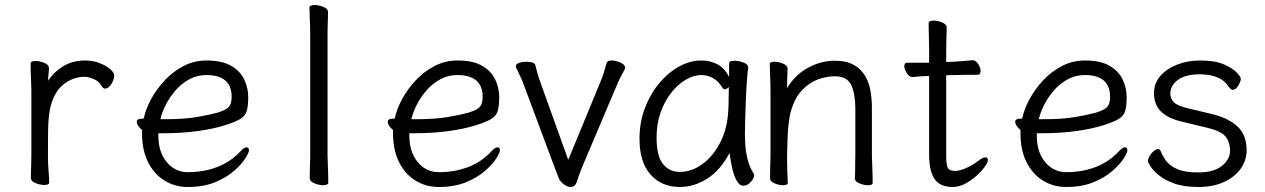

<svg xmlns="http://www.w3.org/2000/svg" viewBox="-20 -727 5040 765"><path d="M105 -367Q105 -377 104 -398Q103 -419 102.5 -441Q102 -463 102 -474Q102 -484 122 -484Q138 -484 156.5 -476.5Q175 -469 175 -456Q175 -446 173.5 -434Q172 -422 172 -405Q192 -438 230 -462Q268 -486 320 -486Q350 -486 376 -476Q402 -466 418.5 -452Q435 -438 435 -426Q435 -410 423.5 -392Q412 -374 399 -374Q391 -374 385 -384Q375 -403 353.5 -412Q332 -421 317 -421Q275 -421 238.5 -395Q202 -369 185 -315Q178 -293 175 -266Q172 -239 171.5 -201Q171 -163 171 -106Q171 -75 173.5 -46Q176 -17 176 0Q176 10 156 10Q140 10 121.5 2.5Q103 -5 103 -18Q103 -26 103.5 -44.5Q104 -63 104.5 -81Q105 -99 105 -106Z M611 -196V-186Q611 -121 644.5 -81Q678 -41 728 -41Q792 -41 845.5 -61.5Q899 -82 939 -125Q946 -133 952 -136.5Q958 -140 962 -140Q972 -140 972 -128Q972 -119 957.5 -96Q943 -73 913 -46.5Q883 -20 837 -1Q791 18 728 18Q677 18 635.5 -7.5Q594 -33 570 -81Q546 -129 546 -195V-209Q537 -216 531 -225Q525 -234 525 -241Q525 -254 544 -254Q545 -254 548.5 -254.5Q552 -255 553 -255Q560 -291 581.5 -331Q603 -371 636 -406.5Q669 -442 711.5 -464Q754 -486 803 -486Q865 -486 901.5 -464.5Q938 -443 953.5 -409.5Q969 -376 969 -340Q969 -306 963.5 -286Q958 -266 938 -253.5Q918 -241 873 -227Q828 -213 765.5 -204.5Q703 -196 624 -196ZM639 -252Q713 -252 763 -260.5Q813 -269 846 -278Q882 -289 892.5 -302Q903 -315 903 -341Q903 -428 802 -428Q765 -428 734 -411Q703 -394 679.5 -367Q656 -340 640.5 -309.5Q625 -279 619 -252Z M1216 -590Q1216 -600 1215.5 -621Q1215 -642 1214 -664Q1213 -686 1213 -697Q1213 -702 1219 -704.5Q1225 -707 1233 -707Q1250 -707 1268.5 -699.5Q1287 -692 1287 -679Q1287 -671 1286.5 -654.5Q1286 -638 1285.5 -620Q1285 -602 1285 -590V-105Q1285 -99 1286 -78Q1287 -57 1287.5 -34Q1288 -11 1288 1Q1288 6 1282 8.5Q1276 11 1268 11Q1252 11 1233 3.5Q1214 -4 1214 -17Q1214 -25 1214.5 -43.5Q1215 -62 1215.5 -80Q1216 -98 1216 -105Z M1611 -196V-186Q1611 -121 1644.5 -81Q1678 -41 1728 -41Q1792 -41 1845.5 -61.5Q1899 -82 1939 -125Q1946 -133 1952 -136.5Q1958 -140 1962 -140Q1972 -140 1972 -128Q1972 -119 1957.5 -96Q1943 -73 1913 -46.5Q1883 -20 1837 -1Q1791 18 1728 18Q1677 18 1635.5 -7.5Q1594 -33 1570 -81Q1546 -129 1546 -195V-209Q1537 -216 1531 -225Q1525 -234 1525 -241Q1525 -254 1544 -254Q1545 -254 1548.5 -254.5Q1552 -255 1553 -255Q1560 -291 1581.5 -331Q1603 -371 1636 -406.5Q1669 -442 1711.5 -464Q1754 -486 1803 -486Q1865 -486 1901.5 -464.5Q1938 -443 1953.5 -409.5Q1969 -376 1969 -340Q1969 -306 1963.5 -286Q1958 -266 1938 -253.5Q1918 -241 1873 -227Q1828 -213 1765.5 -204.5Q1703 -196 1624 -196ZM1639 -252Q1713 -252 1763 -260.5Q1813 -269 1846 -278Q1882 -289 1892.5 -302Q1903 -315 1903 -341Q1903 -428 1802 -428Q1765 -428 1734 -411Q1703 -394 1679.5 -367Q1656 -340 1640.5 -309.5Q1625 -279 1619 -252Z M2374 -405Q2381 -422 2386.5 -439.5Q2392 -457 2397 -476Q2400 -486 2417 -486Q2434 -486 2452.5 -477.5Q2471 -469 2471 -457Q2471 -455 2469 -451Q2462 -438 2452 -418.5Q2442 -399 2437 -386L2301 -65Q2295 -51 2289.5 -35.5Q2284 -20 2279 -5Q2272 18 2254 18Q2244 18 2233.5 12Q2223 6 2217 -1Q2209 -9 2206 -18Q2203 -27 2195 -46L2067 -389Q2061 -406 2053 -422.5Q2045 -439 2036 -458Q2035 -460 2035 -463Q2035 -472 2048.5 -476.5Q2062 -481 2077 -481Q2090 -481 2100.5 -478Q2111 -475 2113 -467Q2116 -456 2120.5 -438.5Q2125 -421 2131 -405L2244 -90Z M2961 -457Q2958 -435 2955.5 -398.5Q2953 -362 2951.5 -321.5Q2950 -281 2949 -246Q2948 -211 2948 -193Q2948 -179 2949.5 -151.5Q2951 -124 2958.5 -93Q2966 -62 2983 -35Q2985 -31 2985 -29Q2985 -18 2971.5 -2.5Q2958 13 2941 13Q2926 13 2914.5 -8.5Q2903 -30 2896.5 -60.5Q2890 -91 2887 -118Q2850 -48 2797.5 -15Q2745 18 2689 18Q2616 18 2572 -31.5Q2528 -81 2528 -175Q2528 -239 2549 -295Q2570 -351 2605.5 -394Q2641 -437 2685 -461.5Q2729 -486 2775 -486Q2810 -486 2839 -470.5Q2868 -455 2885 -420V-475Q2885 -485 2906 -485Q2923 -485 2942 -478Q2961 -471 2961 -459ZM2884 -380Q2875 -371 2867 -371Q2863 -371 2860 -375Q2843 -404 2820.5 -416Q2798 -428 2775 -428Q2744 -428 2712.5 -409.5Q2681 -391 2654.5 -357.5Q2628 -324 2612 -278.5Q2596 -233 2596 -180Q2596 -104 2622 -73Q2648 -42 2688 -42Q2736 -42 2779 -73.5Q2822 -105 2850.5 -161Q2879 -217 2882 -291Q2883 -305 2883 -330Q2883 -355 2884 -380Z M3386 -17Q3387 -25 3387 -44Q3387 -63 3387.5 -83.5Q3388 -104 3388 -115V-293Q3388 -352 3372 -387.5Q3356 -423 3306 -423Q3272 -423 3237.5 -410Q3203 -397 3175 -367Q3147 -337 3132 -287Q3125 -262 3121.5 -228.5Q3118 -195 3117.5 -162Q3117 -129 3116 -105V-89Q3116 -65 3117 -42Q3118 -19 3119 1Q3119 11 3100 11Q3084 11 3066 3.5Q3048 -4 3048 -17Q3048 -25 3048.5 -46Q3049 -67 3049.5 -87.5Q3050 -108 3050 -115V-364Q3050 -374 3049.5 -395Q3049 -416 3048 -438Q3047 -460 3047 -471Q3047 -481 3066 -481Q3082 -481 3100 -473.5Q3118 -466 3118 -453Q3118 -453 3117.5 -439Q3117 -425 3116.5 -407Q3116 -389 3116 -376Q3148 -429 3199.5 -457Q3251 -485 3306 -485Q3354 -485 3383.5 -467.5Q3413 -450 3428.5 -422Q3444 -394 3449 -361Q3454 -328 3454 -297V-105Q3454 -99 3455 -78Q3456 -57 3456.5 -34Q3457 -11 3457 1Q3457 11 3438 11Q3422 11 3404 3.5Q3386 -4 3386 -16Z M3682 -424H3678Q3656 -424 3643 -422.5Q3630 -421 3616 -420H3615Q3603 -420 3593 -435.5Q3583 -451 3583 -464Q3583 -477 3595 -477H3682V-528Q3682 -538 3681.5 -559Q3681 -580 3680.5 -602Q3680 -624 3680 -635Q3680 -640 3686 -642.5Q3692 -645 3700 -645Q3716 -645 3734 -637.5Q3752 -630 3752 -617Q3752 -609 3751.5 -592.5Q3751 -576 3750.5 -558Q3750 -540 3750 -528V-480L3778 -481Q3796 -482 3820 -484Q3844 -486 3854 -487H3855Q3868 -487 3877.5 -472Q3887 -457 3887 -444Q3887 -429 3875 -429Q3865 -429 3837 -429Q3809 -429 3789 -428L3750 -427V-108Q3750 -68 3757 -57Q3764 -46 3786 -46Q3803 -46 3828.5 -57Q3854 -68 3879 -87Q3896 -100 3906 -100Q3916 -100 3916 -89Q3916 -80 3903.5 -62.5Q3891 -45 3870.5 -26.5Q3850 -8 3825.5 5Q3801 18 3777 18Q3725 18 3703.5 -14Q3682 -46 3682 -110Z M4111 -196V-186Q4111 -121 4144.5 -81Q4178 -41 4228 -41Q4292 -41 4345.5 -61.5Q4399 -82 4439 -125Q4446 -133 4452 -136.5Q4458 -140 4462 -140Q4472 -140 4472 -128Q4472 -119 4457.5 -96Q4443 -73 4413 -46.5Q4383 -20 4337 -1Q4291 18 4228 18Q4177 18 4135.5 -7.5Q4094 -33 4070 -81Q4046 -129 4046 -195V-209Q4037 -216 4031 -225Q4025 -234 4025 -241Q4025 -254 4044 -254Q4045 -254 4048.5 -254.5Q4052 -255 4053 -255Q4060 -291 4081.5 -331Q4103 -371 4136 -406.5Q4169 -442 4211.5 -464Q4254 -486 4303 -486Q4365 -486 4401.5 -464.5Q4438 -443 4453.5 -409.5Q4469 -376 4469 -340Q4469 -306 4463.5 -286Q4458 -266 4438 -253.5Q4418 -241 4373 -227Q4328 -213 4265.5 -204.5Q4203 -196 4124 -196ZM4139 -252Q4213 -252 4263 -260.5Q4313 -269 4346 -278Q4382 -289 4392.5 -302Q4403 -315 4403 -341Q4403 -428 4302 -428Q4265 -428 4234 -411Q4203 -394 4179.5 -367Q4156 -340 4140.5 -309.5Q4125 -279 4119 -252Z M4690 -242Q4634 -255 4606 -282.5Q4578 -310 4578 -356Q4578 -395 4603 -424Q4628 -453 4670 -469.5Q4712 -486 4761 -486Q4821 -486 4856.5 -470.5Q4892 -455 4908 -437.5Q4924 -420 4924 -413Q4924 -407 4919.5 -396.5Q4915 -386 4907.5 -377.5Q4900 -369 4891 -369Q4885 -369 4875 -382Q4860 -405 4837.5 -415.5Q4815 -426 4794 -428.5Q4773 -431 4761 -431Q4703 -431 4673 -408.5Q4643 -386 4643 -354Q4643 -334 4656.5 -320Q4670 -306 4711 -296L4807 -273Q4872 -258 4909.5 -224Q4947 -190 4947 -128Q4947 -88 4923.5 -55Q4900 -22 4857 -2Q4814 18 4755 18Q4697 18 4658.5 4Q4620 -10 4597 -29Q4574 -48 4564 -64Q4554 -80 4554 -85Q4554 -100 4568.5 -116.5Q4583 -133 4594 -133Q4601 -133 4604 -126Q4612 -106 4626.5 -86Q4641 -66 4671 -53Q4701 -40 4755 -40Q4816 -40 4848.5 -66Q4881 -92 4881 -126Q4881 -161 4863 -183Q4845 -205 4790 -218Z"/></svg>

Font: Moon Stars Kai T HW
Style: Regular
Weight: 400
Designer: GuiWonder
Version: Version 1.101